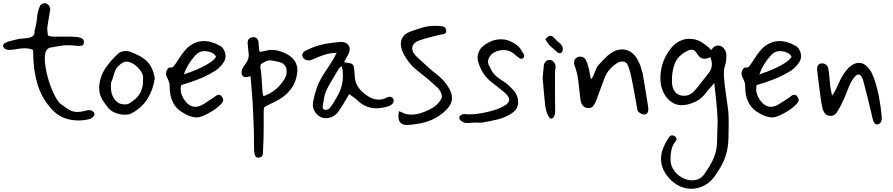

<svg xmlns="http://www.w3.org/2000/svg" viewBox="-20 -724 5568 1197"><path d="M471 27Q377 27 319 -27Q282 -62 256 -104Q230 -146 215 -195Q204 -232 197.5 -268Q191 -304 189 -341L186 -412Q173 -419 159.5 -421Q146 -423 133 -423Q108 -423 85 -418Q62 -413 39 -413Q18 -413 8 -422Q-2 -431 0 -442Q2 -453 17 -459Q31 -465 46.5 -469Q62 -473 78 -477Q104 -484 133 -485Q162 -486 181 -496Q195 -507 195 -517.5Q195 -528 197 -538Q208 -577 211 -616Q214 -655 231 -691Q244 -704 258 -704Q272 -704 282.5 -692.5Q293 -681 293 -664Q293 -664 290.5 -649Q288 -634 284.5 -613Q281 -592 278 -574Q275 -556 275 -551Q274 -541 275.5 -531Q277 -521 278 -510Q278 -500 289.5 -498.5Q301 -497 308 -496Q323 -495 338 -495.5Q353 -496 367 -496Q398 -496 430 -495.5Q462 -495 483.5 -488Q505 -481 503 -460Q503 -442 488 -439Q473 -436 450.5 -439Q428 -442 404 -442Q379 -442 356 -438.5Q333 -435 287 -426Q263 -413 261 -382Q257 -352 263 -311Q269 -270 282 -226.5Q295 -183 313 -144.5Q331 -106 352 -81Q392 -50 414 -38Q436 -26 462 -26Q485 -26 502 -31Q519 -36 533.5 -37.5Q548 -39 561 -28Q575 -14 564.5 -0.5Q554 13 540 18Q504 27 471 27Z M758 -9Q730 -9 702.5 -19Q675 -29 658 -47Q636 -75 623 -94.5Q610 -114 604 -134.5Q598 -155 598 -186Q604 -249 637 -298Q670 -347 714 -387Q731 -404 755.5 -405.5Q780 -407 800 -398Q847 -380 876 -359Q905 -338 921.5 -308.5Q938 -279 945 -235Q934 -163 899.5 -108Q865 -53 803 -19Q786 -9 758 -9ZM727 -78Q741 -74 756 -73Q771 -72 784 -78Q810 -95 826 -109Q842 -123 852.5 -142Q863 -161 870 -191Q871 -197 871.5 -210.5Q872 -224 872 -238Q872 -252 870 -257Q857 -288 832.5 -310Q808 -332 781.5 -338Q755 -344 735 -327Q712 -310 702.5 -292Q693 -274 688.5 -254.5Q684 -235 673 -211Q670 -189 672.5 -163Q675 -137 688 -114Q701 -91 727 -78Z M1206 8Q1188 8 1169.5 2Q1151 -4 1133 -14Q1081 -41 1059.5 -83.5Q1038 -126 1038 -177Q1038 -192 1037 -199.5Q1036 -207 1032 -217.5Q1028 -228 1018 -249Q1011 -266 1019.5 -284.5Q1028 -303 1038 -303Q1055 -300 1063.5 -311.5Q1072 -323 1079 -333Q1093 -355 1110 -380Q1127 -405 1149 -427Q1198 -468 1250 -468Q1302 -468 1354 -437Q1366 -431 1376 -413Q1386 -395 1386 -372Q1386 -353 1373 -333.5Q1360 -314 1342 -298Q1324 -282 1307 -274Q1264 -248 1212 -228Q1160 -208 1110 -194Q1101 -167 1112 -135.5Q1123 -104 1146.5 -81Q1170 -58 1197 -58Q1223 -58 1251.5 -76.5Q1280 -95 1317 -119Q1331 -133 1344 -133Q1356 -133 1364 -120.5Q1372 -108 1372 -102Q1372 -89 1353 -70Q1334 -51 1306.5 -33.5Q1279 -16 1251.5 -4Q1224 8 1206 8ZM1126 -260Q1148 -267 1177.5 -278.5Q1207 -290 1237.5 -304.5Q1268 -319 1292 -335.5Q1316 -352 1327 -370Q1321 -384 1305 -393Q1289 -402 1270 -404.5Q1251 -407 1235 -403Q1215 -398 1193 -373.5Q1171 -349 1153 -318Q1135 -287 1126 -260Z M1590 259Q1574 259 1569 242Q1564 225 1564 208Q1563 168 1563 128Q1563 88 1561 48Q1559 1 1557 -45.5Q1555 -92 1551 -138L1542 -249L1526 -245Q1504 -239 1494 -250Q1484 -261 1486 -279Q1488 -290 1496 -304.5Q1504 -319 1510 -325Q1520 -338 1525.5 -351.5Q1531 -365 1531 -381Q1531 -384 1529.5 -397.5Q1528 -411 1526 -428Q1524 -445 1524 -457Q1523 -487 1555 -492Q1568 -494 1578 -487Q1588 -480 1591 -466L1594 -433Q1594 -425 1595 -416.5Q1596 -408 1600 -400Q1607 -402 1616.5 -403.5Q1626 -405 1634 -407Q1670 -418 1709.5 -409Q1749 -400 1783 -378Q1834 -344 1834 -285Q1834 -281 1833.5 -275.5Q1833 -270 1832 -265Q1826 -219 1803 -182.5Q1780 -146 1743 -119Q1722 -104 1698.5 -92Q1675 -80 1652 -69Q1632 -60 1628 -55Q1624 -50 1624 -29Q1624 13 1624 55Q1624 97 1623 139Q1622 162 1621 185.5Q1620 209 1619 232Q1618 248 1609 253.5Q1600 259 1590 259ZM1622 -124Q1661 -138 1690.5 -160.5Q1720 -183 1742 -214Q1754 -229 1761 -246Q1768 -263 1767 -282Q1767 -311 1742 -329Q1735 -334 1718.5 -338Q1702 -342 1686 -345Q1670 -348 1664 -348Q1649 -348 1636 -341.5Q1623 -335 1611 -327Q1605 -323 1604 -316Q1603 -309 1603 -304L1609 -264Q1611 -234 1613 -204Q1615 -174 1617 -145Q1618 -141 1619.5 -136Q1621 -131 1622 -124Z M2079 -395Q2037 -394 2001 -382Q1965 -370 1933 -355Q1912 -345 1895.5 -348.5Q1879 -352 1870.5 -363Q1862 -374 1865.5 -387.5Q1869 -401 1889 -410Q1936 -433 1974 -443Q2012 -453 2060 -458Q2068 -459 2086.5 -461Q2105 -463 2113 -462Q2135 -461 2147.5 -448Q2160 -435 2160 -417Q2160 -401 2149.5 -382Q2139 -363 2125 -336Q2134 -335 2141 -333.5Q2148 -332 2155 -331Q2172 -329 2179 -321.5Q2186 -314 2188 -296.5Q2190 -279 2192 -246Q2195 -200 2222.5 -168.5Q2250 -137 2288 -116Q2312 -104 2338.5 -103Q2365 -102 2387 -114Q2406 -124 2418 -119.5Q2430 -115 2433.5 -103.5Q2437 -92 2428 -79Q2419 -66 2396 -60Q2358 -49 2325 -49Q2295 -49 2267.5 -59.5Q2240 -70 2214 -93Q2202 -105 2188 -115Q2174 -125 2157 -138Q2147 -121 2139 -106.5Q2131 -92 2122 -78Q2113 -64 2104 -49.5Q2095 -35 2084 -21Q2069 -4 2050 4.5Q2031 13 2011 13Q1996 13 1982 7Q1954 -6 1940 -32.5Q1926 -59 1932 -90Q1938 -121 1947 -152Q1956 -183 1969 -211Q1988 -249 2012.5 -284.5Q2037 -320 2059 -357Q2063 -364 2067.5 -373Q2072 -382 2079 -395ZM2111 -312Q2105 -306 2100 -303Q2095 -300 2093 -297Q2073 -263 2052.5 -229.5Q2032 -196 2015 -161Q2005 -139 2000.5 -113.5Q1996 -88 1992 -62Q1990 -48 1998.5 -42.5Q2007 -37 2019.5 -40.5Q2032 -44 2040 -55Q2072 -100 2095 -147.5Q2118 -195 2118 -253Q2118 -283 2111 -312Z M2522 55Q2491 56 2477.5 42Q2464 28 2464 1Q2464 -13 2467 -31Q2483 -25 2490.5 -21Q2498 -17 2506.5 -14.5Q2515 -12 2533 -10Q2541 -9 2555.5 -10Q2570 -11 2577 -12Q2631 -24 2679 -53Q2709 -72 2728 -102Q2740 -119 2731.5 -141Q2723 -163 2706 -179Q2675 -208 2642 -235.5Q2609 -263 2577 -288Q2552 -308 2529.5 -336.5Q2507 -365 2493 -395Q2479 -425 2479 -451Q2479 -475 2493 -495Q2507 -515 2533 -525Q2571 -539 2609.5 -551Q2648 -563 2690 -563Q2729 -563 2743.5 -558.5Q2758 -554 2761 -538Q2764 -523 2757 -517Q2750 -511 2739.5 -510Q2729 -509 2719 -507Q2687 -499 2655 -490.5Q2623 -482 2592 -471Q2550 -455 2550 -423Q2550 -395 2583 -365.5Q2616 -336 2656 -299Q2682 -276 2709.5 -254.5Q2737 -233 2757 -207Q2777 -181 2787.5 -158Q2798 -135 2798 -113Q2798 -72 2755 -32Q2723 -2 2685.5 16.5Q2648 35 2606 44Q2585 48 2564 51Q2543 54 2522 55Z M2936 40Q2925 41 2913 42Q2901 43 2889 43Q2870 41 2855 30Q2840 19 2844 4Q2846 -2 2856 -8Q2866 -14 2873 -13Q2911 -9 2948.5 -13.5Q2986 -18 3023 -27Q3048 -33 3073 -41.5Q3098 -50 3120 -62Q3185 -96 3127 -146Q3107 -163 3086.5 -179Q3066 -195 3046 -211Q3012 -237 2991.5 -270Q2971 -303 2960 -343Q2953 -368 2963 -395.5Q2973 -423 2995 -439Q3045 -478 3100 -479Q3155 -480 3204 -441Q3218 -431 3227.5 -415.5Q3237 -400 3246 -385Q3251 -372 3242 -362Q3233 -352 3216 -363Q3204 -371 3193.5 -381Q3183 -391 3171 -398Q3148 -412 3120.5 -412Q3093 -412 3069.5 -401.5Q3046 -391 3032 -370Q3025 -358 3022.5 -346.5Q3020 -335 3026 -321Q3043 -283 3058.5 -264.5Q3074 -246 3091 -235Q3108 -224 3129 -209.5Q3150 -195 3178 -165Q3198 -144 3206 -117.5Q3214 -91 3207.5 -65Q3201 -39 3175 -21Q3135 7 3090 18.5Q3045 30 2998 38Q2984 41 2971.5 41Q2959 41 2936 40Z M3470 -392Q3463 -392 3455 -398Q3435 -415 3414.5 -433.5Q3394 -452 3380 -480Q3397 -501 3412 -501Q3424 -501 3435 -487Q3457 -465 3473 -451.5Q3489 -438 3489 -417Q3489 -406 3483.5 -399Q3478 -392 3470 -392ZM3425 13Q3413 20 3403 6.5Q3393 -7 3387 -28.5Q3381 -50 3379 -64Q3374 -108 3370.5 -151.5Q3367 -195 3363 -239L3370 -313Q3372 -332 3383.5 -342Q3395 -352 3410 -350Q3423 -349 3433 -337Q3443 -325 3444 -307Q3444 -300 3442 -291.5Q3440 -283 3440 -274Q3440 -213 3440 -152Q3440 -91 3441 -30Q3441 -12 3435.5 -1Q3430 10 3425 13Z M3997 -10Q3987 -10 3977 -15.5Q3967 -21 3959 -28Q3954 -33 3953 -43Q3952 -53 3950 -62Q3942 -106 3934 -150Q3926 -194 3917 -239Q3913 -259 3907.5 -278Q3902 -297 3895 -316Q3885 -341 3858 -341Q3848 -341 3834 -335Q3803 -316 3779.5 -289.5Q3756 -263 3745 -227Q3733 -193 3720 -159.5Q3707 -126 3695 -92Q3688 -76 3678 -63Q3668 -50 3648 -50Q3628 -50 3614.5 -65Q3601 -80 3598 -108Q3592 -161 3586 -214.5Q3580 -268 3561 -320Q3559 -325 3559 -335Q3559 -351 3570.5 -361Q3582 -371 3598 -371Q3624 -371 3636 -343Q3641 -333 3643.5 -322Q3646 -311 3650 -300Q3652 -295 3654 -281.5Q3656 -268 3659 -253.5Q3662 -239 3666 -230Q3675 -242 3682 -259Q3689 -276 3695.5 -292Q3702 -308 3708 -315Q3728 -336 3748 -357.5Q3768 -379 3792 -395Q3809 -406 3825.5 -411Q3842 -416 3858 -416Q3921 -416 3957 -348Q3968 -328 3975 -306.5Q3982 -285 3987 -264Q3996 -215 4003.5 -166Q4011 -117 4019 -69Q4022 -54 4022 -42Q4022 -29 4016 -19.5Q4010 -10 3997 -10Z M4290 453Q4240 453 4197 425.5Q4154 398 4127.5 355.5Q4101 313 4101 268Q4101 233 4115 198.5Q4129 164 4151 131Q4160 118 4173.5 120Q4187 122 4194.5 133Q4202 144 4191 158Q4172 183 4166 210Q4160 237 4160 266Q4159 299 4174.5 326.5Q4190 354 4215.5 372.5Q4241 391 4270 397.5Q4299 404 4326.5 395.5Q4354 387 4373 359Q4400 320 4417 288Q4434 256 4442.5 221.5Q4451 187 4451 140Q4452 96 4452.5 76Q4453 56 4453.5 48.5Q4454 41 4454 36Q4454 31 4453.5 17Q4453 3 4451 -31Q4448 -70 4443 -117Q4438 -164 4433 -207Q4423 -193 4406.5 -175.5Q4390 -158 4381 -145Q4356 -111 4321.5 -93Q4287 -75 4247 -69Q4203 -64 4170.5 -85Q4138 -106 4119.5 -141.5Q4101 -177 4098 -215Q4090 -329 4161 -421Q4187 -453 4216.5 -467.5Q4246 -482 4276 -482Q4320 -482 4352.5 -462Q4385 -442 4415 -412Q4431 -440 4455 -440Q4481 -440 4496.5 -418Q4512 -396 4508 -366Q4508 -341 4504 -329Q4500 -317 4496.5 -304Q4493 -291 4493 -262Q4493 -242 4495.5 -221Q4498 -200 4500 -180Q4506 -133 4510.5 -102.5Q4515 -72 4518 -49.5Q4521 -27 4522 -5.5Q4523 16 4523 43.5Q4523 71 4522 112Q4522 168 4513.5 210.5Q4505 253 4486 292Q4467 331 4434 377Q4407 414 4369 433.5Q4331 453 4290 453ZM4245 -127Q4281 -127 4308 -156Q4332 -183 4354.5 -213Q4377 -243 4400 -271Q4418 -295 4418 -323Q4418 -343 4409 -368Q4390 -358 4373 -358Q4355 -358 4345 -366.5Q4335 -375 4328 -386Q4321 -397 4313 -405.5Q4305 -414 4292 -414Q4278 -414 4258 -403Q4204 -374 4186 -325.5Q4168 -277 4169 -219Q4169 -175 4188.5 -151Q4208 -127 4245 -127Z M4794 8Q4776 8 4757.5 2Q4739 -4 4721 -14Q4669 -41 4647.5 -83.5Q4626 -126 4626 -177Q4626 -192 4625 -199.5Q4624 -207 4620 -217.5Q4616 -228 4606 -249Q4599 -266 4607.5 -284.5Q4616 -303 4626 -303Q4643 -300 4651.5 -311.5Q4660 -323 4667 -333Q4681 -355 4698 -380Q4715 -405 4737 -427Q4786 -468 4838 -468Q4890 -468 4942 -437Q4954 -431 4964 -413Q4974 -395 4974 -372Q4974 -353 4961 -333.5Q4948 -314 4930 -298Q4912 -282 4895 -274Q4852 -248 4800 -228Q4748 -208 4698 -194Q4689 -167 4700 -135.5Q4711 -104 4734.5 -81Q4758 -58 4785 -58Q4811 -58 4839.5 -76.5Q4868 -95 4905 -119Q4919 -133 4932 -133Q4944 -133 4952 -120.5Q4960 -108 4960 -102Q4960 -89 4941 -70Q4922 -51 4894.5 -33.5Q4867 -16 4839.5 -4Q4812 8 4794 8ZM4714 -260Q4736 -267 4765.5 -278.5Q4795 -290 4825.5 -304.5Q4856 -319 4880 -335.5Q4904 -352 4915 -370Q4909 -384 4893 -393Q4877 -402 4858 -404.5Q4839 -407 4823 -403Q4803 -398 4781 -373.5Q4759 -349 4741 -318Q4723 -287 4714 -260Z M5452 51Q5439 54 5431.5 43Q5424 32 5420 15.5Q5416 -1 5413 -16Q5402 -63 5390.5 -109Q5379 -155 5367 -201Q5356 -248 5342 -256.5Q5328 -265 5314 -251Q5300 -237 5287 -214Q5273 -188 5263 -159.5Q5253 -131 5240 -104Q5231 -84 5221 -64.5Q5211 -45 5199 -27Q5192 -14 5180 -7Q5168 0 5152 -2Q5133 -4 5123.5 -16Q5114 -28 5109 -44Q5105 -60 5102 -76Q5099 -92 5097 -107Q5090 -153 5085 -198Q5080 -243 5074 -289Q5073 -303 5078 -313.5Q5083 -324 5096 -328Q5098 -329 5101 -329Q5104 -329 5105 -329Q5119 -329 5130.5 -320Q5142 -311 5144 -296Q5149 -269 5151 -241Q5153 -213 5156 -186Q5159 -166 5167 -128Q5177 -141 5182.5 -151Q5188 -161 5191 -167Q5202 -189 5211.5 -211Q5221 -233 5234 -254Q5245 -271 5257 -286Q5269 -301 5284 -313Q5309 -332 5334 -332Q5370 -332 5396 -297Q5407 -285 5414 -270.5Q5421 -256 5427 -242Q5448 -182 5459.5 -121.5Q5471 -61 5477 2Q5479 23 5472.5 36Q5466 49 5452 51Z"/></svg>

Font: Mynerve
Style: Regular
Weight: 400
Designer: Carolina Short
Foundry: Carolina Short
Version: Version 1.000; ttfautohint (v1.8.4.7-5d5b)